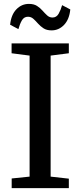

<svg xmlns="http://www.w3.org/2000/svg" viewBox="-20 -966 413 986"><path d="M132 -59V-680.5L39.5 -692.5V-743H333.5V-692.5L240 -680.5V-59L333.5 -48.5V0H40V-49.5ZM245 -810Q219.5 -810 203.2 -820.8Q187 -831.5 175 -845.2Q163 -859 151.2 -869.5Q139.5 -880 123.5 -880Q103 -880 92.2 -861Q81.5 -842 74.5 -816.5L32 -839Q37 -890 64 -918Q91 -946 128.5 -946Q154 -946 170.2 -935.5Q186.5 -925 198.5 -911.2Q210.5 -897.5 222.2 -886.8Q234 -876 249.5 -876Q270 -876 281 -895.2Q292 -914.5 299 -939.5L341 -917.5Q336 -866.5 309 -838.2Q282 -810 245 -810Z"/></svg>

Font: Merriweather Light 18pt
Style: Regular
Weight: 400
Version: Version 2.100